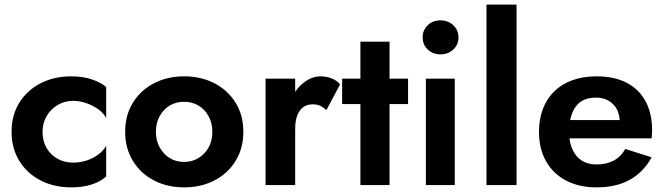

<svg xmlns="http://www.w3.org/2000/svg" viewBox="-20 -800 2872 830"><path d="M164 -230Q164 -190 181.5 -160Q199 -130 229 -113.5Q259 -97 296 -97Q326 -97 354 -106Q382 -115 404.5 -131.5Q427 -148 439 -170V-37Q415 -15 376.5 -2.5Q338 10 288 10Q214 10 155.5 -20Q97 -50 63.5 -104.5Q30 -159 30 -230Q30 -302 63.5 -356Q97 -410 155.5 -440Q214 -470 288 -470Q338 -470 376.5 -457Q415 -444 439 -424V-290Q427 -312 403.5 -328.5Q380 -345 352 -354.5Q324 -364 296 -364Q259 -364 229 -346Q199 -328 181.5 -298Q164 -268 164 -230Z M521 -230Q521 -302 554.5 -356Q588 -410 645.5 -440Q703 -470 776 -470Q849 -470 907 -440Q965 -410 998.5 -356Q1032 -302 1032 -230Q1032 -159 998.5 -104.5Q965 -50 907 -20Q849 10 776 10Q703 10 645.5 -20Q588 -50 554.5 -104.5Q521 -159 521 -230ZM654 -230Q654 -192 670.5 -162.5Q687 -133 714 -116.5Q741 -100 776 -100Q810 -100 837.5 -116.5Q865 -133 881.5 -162Q898 -191 898 -230Q898 -268 881.5 -298Q865 -328 837.5 -344Q810 -360 776 -360Q741 -360 714 -344Q687 -328 670.5 -298.5Q654 -269 654 -230Z M1256 0H1128V-460H1256V-403Q1273 -428 1296 -445Q1329 -470 1366 -470Q1391 -470 1414 -461Q1437 -452 1450 -435L1391 -324Q1378 -336 1364.5 -342.5Q1351 -349 1331 -349Q1307 -349 1290 -336Q1273 -323 1264.5 -299.5Q1256 -276 1256 -243Z M1744 -460V-350H1664V0H1538V-350H1459V-460H1538V-620H1664V-460Z M1807 -638Q1807 -670 1829 -691Q1851 -712 1884 -712Q1917 -712 1939.5 -691Q1962 -670 1962 -638Q1962 -607 1939.5 -586Q1917 -565 1884 -565Q1851 -565 1829 -586Q1807 -607 1807 -638ZM1946 -460V0H1821V-460Z M2213 -780V0H2083V-780Z M2559 10Q2483 10 2427 -19.5Q2371 -49 2340.5 -103Q2310 -157 2310 -230Q2310 -285 2327 -329.5Q2344 -374 2376.5 -405.5Q2409 -437 2455 -453.5Q2501 -470 2559 -470Q2635 -470 2688.5 -442.5Q2742 -415 2770.5 -362.5Q2799 -310 2799 -236Q2799 -226 2798 -217Q2797 -208 2797 -202H2442Q2445 -176 2454 -156Q2468 -123 2494.5 -106Q2521 -89 2559 -89Q2601 -89 2632.5 -105.5Q2664 -122 2683 -156L2797 -120Q2761 -55 2702 -22.5Q2643 10 2559 10ZM2659 -281Q2657 -307 2647 -327Q2634 -351 2611 -364.5Q2588 -378 2557 -378Q2529 -378 2507.5 -369.5Q2486 -361 2471 -342Q2456 -323 2449 -297Q2446 -289 2445 -281Z"/></svg>

Font: Venryn Sans SemiBold
Style: Regular
Weight: 600
Designer: Owen Earl, indestructible type* (font) & Cristiano Sobral (main changes)
Version: Version 3.60;October 28, 2020;FontCreator 13.0.0.2681 64-bit